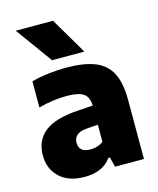

<svg xmlns="http://www.w3.org/2000/svg" viewBox="-121 -893 815 988"><g transform="rotate(-15 287.0 -399.0)"><path d="M208.5 10.5Q122 10.5 74.2 -34.8Q26.5 -80 26.5 -151.5Q26.5 -231 82.5 -276Q138.5 -321 264.5 -328.5L341 -333.5Q339.5 -379.5 313.2 -397.8Q287 -416 222.5 -416Q190.5 -416 150.2 -410.8Q110 -405.5 73.5 -395V-534.5Q116 -546 165.5 -551.8Q215 -557.5 257.5 -557.5Q351 -557.5 410 -534.8Q469 -512 496.8 -458.8Q524.5 -405.5 524.5 -314.5V0H370.5L357.5 -52.5H349Q325 -19 288.5 -4.2Q252 10.5 208.5 10.5ZM211 -170Q211 -118.5 272 -118.5Q289 -118.5 307.2 -123.5Q325.5 -128.5 341 -141V-231.5L285 -227.5Q245.5 -225 228.2 -210Q211 -195 211 -170ZM199.5 -613 58 -808H256.5L371.5 -613Z"/></g></svg>

Font: Encode Sans XBd
Style: Regular
Weight: 800
Designer: Multiple Designers
Foundry: Impallari Type
Version: Version 3.002; ttfautohint (v1.8.3) -l 8 -r 50 -G 200 -x 14 